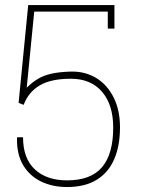

<svg xmlns="http://www.w3.org/2000/svg" viewBox="-20 -731 558 761"><path d="M245.6 10.3Q188 10.3 142.6 -11.7Q97.2 -33.7 71.5 -76.9Q45.9 -120.1 47.4 -184.1L48.3 -187H71.3Q71.3 -103 118.2 -59.6Q165 -16.1 245.6 -16.1Q340.3 -16.1 384.5 -68.4Q428.7 -120.6 428.7 -225.6Q428.7 -315.4 384.5 -367.2Q340.3 -418.9 260.7 -418.9Q182.6 -418.9 137.9 -392.8Q93.3 -366.7 73.7 -315.4L53.7 -323.2L91.8 -710.9H433.6V-617.7H407.2V-685.1H115.7L85.9 -383.3Q106.4 -403.8 128.9 -417.5Q150.9 -431.2 181.9 -438.5Q212.9 -445.8 260.3 -447.3Q316.9 -448.7 361.3 -421.9Q405.3 -395 430.4 -344.7Q455.6 -294.4 455.6 -226.6Q455.6 -153.3 433.1 -101.1Q410.6 -47.9 364 -18.8Q317.4 10.3 245.6 10.3Z"/></svg>

Font: Hanuman Thin
Style: Regular
Weight: 100
Designer: Danh Hong
Version: Version 8.002; ttfautohint (v1.8.3)